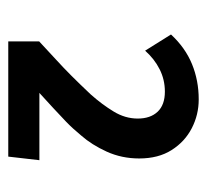

<svg xmlns="http://www.w3.org/2000/svg" viewBox="-38 -727 482 446"><g transform="rotate(90 203.0 -504.0)"><path d="M76.2 -282.2V-354Q99.6 -376 118.4 -393.1Q137.2 -410.2 156 -429Q174.8 -447.8 199.2 -473.6Q222.7 -500 239 -526.9Q255.4 -553.7 255.4 -583Q255.4 -612.3 239.5 -629.2Q223.6 -646 192.9 -646Q165 -646 140.9 -633.8Q116.7 -621.6 97.7 -600.1L60.1 -660.2Q90.8 -693.4 128.9 -709Q167 -724.6 210.9 -724.6Q246.6 -724.6 277.8 -708.5Q309.1 -692.4 328.6 -661.6Q348.1 -630.9 348.1 -586.4Q348.1 -545.9 332.3 -511Q316.4 -476.1 294.9 -451.7Q278.8 -432.1 262.9 -416.7Q247.1 -401.4 231 -386.7Q214.8 -372.1 195.8 -354.5H352.1L343.8 -282.2Z"/></g></svg>

Font: Comme
Style: Bold
Weight: 700
Version: Version 1.000;gftools[0.9.27]